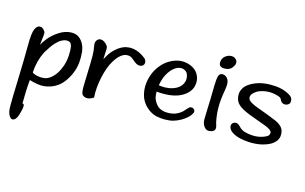

<svg xmlns="http://www.w3.org/2000/svg" viewBox="-110 -933 2471 1553"><g transform="rotate(15 1126.0 -156.0)"><path d="M354 -481.9Q394 -483.4 419.2 -466.1Q444.3 -448.7 460.2 -419.9Q476.1 -391.1 481 -349.6Q482.9 -328.1 482.9 -305.7Q482.9 -284.2 481 -261.7Q476.1 -214.8 457.5 -171.1Q439 -127.4 411.1 -91.1Q383.3 -54.7 344.2 -33.2Q305.2 -11.7 257.1 -5.9Q209 0 131.8 -23.9Q123 66.9 123 173.3L133.3 177.7Q142.1 186 132.6 229.5Q123 272.9 111.8 293.5Q100.6 314 85 318.8Q81.5 320.3 77.6 320.3Q64 320.3 52.2 302.2Q37.1 282.2 34.2 243.2Q33.2 232.4 33.2 205.6Q33.2 146 38.1 8.8Q44.4 -188.5 44.4 -291Q44.4 -393.6 59.3 -426.5Q74.2 -459.5 93.5 -461.9Q112.8 -464.4 123.5 -455.1Q134.3 -445.8 142.1 -435.3Q149.9 -424.8 145.3 -392.6Q140.6 -360.4 137.2 -319.8Q147.9 -342.8 176.8 -378.9Q205.6 -415 254.6 -447.5Q303.7 -480 354 -481.9ZM138.7 -90.3Q145 -81.5 167 -75.2Q189 -68.8 207.8 -67.9Q226.6 -66.9 246.6 -70.3Q266.6 -73.7 290.8 -91.6Q314.9 -109.4 335.2 -140.1Q355.5 -170.9 368.7 -209.5Q381.8 -248 384.8 -293.2Q387.7 -338.4 383.3 -366.2Q378.9 -394 366 -402.6Q353 -411.1 335.4 -410.2Q317.9 -409.2 295.7 -397.5Q273.4 -385.7 248.3 -358.4Q223.1 -331.1 184.6 -267.6Q144.5 -186.5 138.7 -90.3Z M809.1 -481Q832 -486.3 853.8 -486.3Q875.5 -486.3 902.3 -478Q929.2 -469.7 957.3 -451.4Q985.4 -433.1 990.7 -421.6Q996.1 -410.2 996.1 -401.4V-397Q995.1 -384.3 985.4 -375.5Q975.6 -366.7 960.2 -366.2Q944.8 -365.7 930.9 -373.3Q917 -380.9 898.9 -397Q880.9 -413.1 870.4 -417Q859.9 -420.9 850.6 -421.6Q841.3 -422.4 828.9 -420.2Q816.4 -418 804.2 -410.9Q792 -403.8 776.1 -389.2Q760.3 -374.5 740.2 -342.5Q720.2 -310.5 706.3 -271.2Q692.4 -231.9 683.6 -189.2Q674.8 -146.5 670.9 -105.2Q667 -64 670.4 -21.5Q641.1 -2 616.2 -2H614.3Q588.9 -2.9 575.2 -19.5Q564.5 -31.7 564.5 -84Q564.5 -99.6 565.4 -119.6Q568.4 -201.7 570.3 -279.5Q572.3 -357.4 568.8 -383.5Q565.4 -409.7 563 -423.6Q560.5 -437.5 560.5 -443.8Q560.5 -454.6 565.9 -465.8Q573.2 -481 588.4 -487.3Q592.8 -489.3 600.1 -489.3Q609.9 -489.3 621.1 -485.4Q638.7 -476.6 651.4 -463.1Q664.1 -449.7 665.5 -436.8Q667 -423.8 665.5 -409.4Q664.1 -395 663.3 -366.7Q662.6 -338.4 662.6 -340.8Q663.6 -343.3 682.6 -376Q701.7 -408.7 735.6 -438.7Q769.5 -468.8 809.1 -481Z M1149.9 -252.9Q1151.4 -252.4 1175 -249.8Q1198.7 -247.1 1232.9 -251.7Q1267.1 -256.3 1298.1 -273.4Q1329.1 -290.5 1343 -318.8Q1356.9 -347.2 1352.3 -375.2Q1347.7 -403.3 1334.5 -416Q1321.3 -428.7 1303.2 -432.4Q1285.2 -436 1266.1 -429.9Q1247.1 -423.8 1227.3 -407Q1207.5 -390.1 1193.4 -368.4Q1179.2 -346.7 1168.7 -321.3Q1158.2 -295.9 1149.9 -252.9ZM1146.5 -198.7Q1146 -173.3 1149.9 -154.8Q1153.8 -136.2 1163.8 -119.1Q1173.8 -102.1 1186.5 -88.6Q1199.2 -75.2 1215.3 -68.4Q1231.4 -61.5 1247.6 -58.6Q1263.7 -55.7 1291.5 -57.1Q1319.3 -58.6 1339.1 -66.4Q1358.9 -74.2 1373.3 -83.7Q1387.7 -93.3 1398.2 -103.8Q1408.7 -114.3 1418.5 -126Q1428.2 -137.7 1436.8 -144Q1445.3 -150.4 1458 -147.9Q1470.7 -145.5 1478.5 -133.8Q1482.4 -128.9 1482.4 -121.6Q1482.4 -112.3 1476.6 -103.5Q1468.8 -86.9 1448 -67.6Q1427.2 -48.3 1398.4 -32Q1369.6 -15.6 1339.1 -6.8Q1308.6 2 1265.6 2Q1231 2 1192.9 -5.9Q1147 -19.5 1111.8 -51.8Q1076.7 -84 1059.6 -129.4Q1045.9 -171.4 1045.9 -211.9V-218.8Q1046.9 -263.2 1062.7 -310.5Q1078.6 -357.9 1113 -400.4Q1147.5 -442.9 1194.3 -466.1Q1241.2 -489.3 1283.7 -489.3Q1326.2 -489.3 1362.1 -472.2Q1397.9 -455.1 1415.3 -429Q1432.6 -402.8 1436.8 -375Q1440.9 -347.2 1432.6 -316.4Q1424.3 -285.6 1395.3 -257.6Q1366.2 -229.5 1319.8 -212.9Q1276.4 -199.2 1239 -197.3Q1201.7 -195.3 1180.7 -196.3Q1159.7 -197.3 1146.5 -198.7Z M1637.7 -1H1632.8Q1612.3 -1 1595.7 -22.9Q1577.6 -46.4 1577.6 -84Q1577.6 -86.9 1577.6 -88.9Q1577.6 -126 1580.6 -189Q1583.5 -247.6 1584 -313.5Q1584.5 -379.4 1587.9 -415.5Q1591.3 -451.7 1602.5 -463.6Q1613.8 -475.6 1636 -471.7Q1658.2 -467.8 1673.1 -443.1Q1688 -418.5 1678.7 -362.8Q1669.4 -307.1 1665.5 -271Q1661.6 -234.9 1662.6 -193.6Q1663.6 -152.3 1669.9 -114.5Q1676.3 -76.7 1682.1 -61.8Q1688 -46.9 1686.3 -33.4Q1684.6 -20 1672.9 -11.5Q1661.1 -2.9 1637.7 -1ZM1605.5 -613.3Q1630.9 -633.3 1657.7 -633.3H1658.7Q1686 -633.3 1701.7 -611.3Q1708.5 -602.1 1708.5 -590.8Q1708.5 -574.2 1695.3 -555.2Q1673.8 -521 1628.2 -521Q1582.5 -521 1581.1 -556.4Q1579.6 -591.8 1605.5 -613.3Z M2215.3 -418.5Q2216.3 -411.6 2216.3 -405.3Q2216.3 -397.9 2214.4 -389.6Q2205.6 -373.5 2187.5 -368.9Q2169.4 -364.3 2156 -371.1Q2142.6 -377.9 2138.7 -386.7Q2134.8 -395.5 2128.9 -404.8Q2123 -414.1 2098.9 -420.9Q2074.7 -427.7 2052.7 -430.2Q2030.8 -432.6 2005.6 -430.2Q1980.5 -427.7 1952.6 -418.2Q1924.8 -408.7 1900.9 -385.3Q1877 -361.8 1887.7 -335.4Q1898.4 -309.1 1981.2 -280Q2064 -251 2130.4 -222.7Q2196.8 -194.3 2206.3 -147.9Q2215.8 -101.6 2193.1 -70.6Q2170.4 -39.6 2131.1 -23.2Q2091.8 -6.8 2051.8 -1Q2022.5 2.9 1991.2 2.9Q1980 2.9 1970.7 2Q1928.7 0 1893.3 -8.8Q1857.9 -17.6 1832.5 -33.7Q1807.1 -49.8 1799.8 -69.6Q1792.5 -89.4 1800 -102.5Q1807.6 -115.7 1822.3 -119.6Q1836.9 -123.5 1849.6 -116.5Q1862.3 -109.4 1871.1 -98.4Q1879.9 -87.4 1898.9 -76.7Q1918 -65.9 1948.2 -61.3Q1978.5 -56.6 2002 -56.6Q2025.4 -56.6 2051.8 -62.7Q2078.1 -68.8 2101.1 -81.1Q2124 -93.3 2122.6 -117.7Q2117.7 -142.1 2053.7 -164.6Q1989.7 -187 1931.9 -209.2Q1874 -231.4 1844 -252.2Q1814 -272.9 1803.5 -296.6Q1793 -320.3 1793 -347.2Q1793 -375 1808.1 -401.1Q1823.2 -427.2 1855.2 -447Q1887.2 -466.8 1926.3 -478.5Q1965.3 -490.2 2016.6 -491.2H2029.8Q2070.8 -491.2 2101.6 -485.4Q2133.8 -479 2158.9 -467.5Q2184.1 -456.1 2197.3 -445.6Q2210.4 -435.1 2215.3 -418.5Z"/></g></svg>

Font: Myanmar Kalay
Style: Regular
Weight: 400
Designer: Khon Soe Zaw Thu
Foundry: PaOh Unicode khonsoezawthu@gmail.com and @hotmail.com
Version: Version 1.20 December 6, 2016